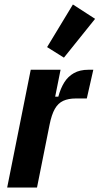

<svg xmlns="http://www.w3.org/2000/svg" viewBox="-20 -836 444 856"><path d="M145 0H12L117 -525H250L226 -405H240Q250 -442 266.5 -468.5Q283 -495 309.5 -510Q336 -525 374 -525H396L367 -397H318Q285 -397 262 -386.5Q239 -376 224.5 -350.5Q210 -325 201 -280ZM404 -752 265 -579 190 -626 305 -816Z"/></svg>

Font: IBM Plex Sans Condensed
Style: Bold Italic
Weight: 700
Width: 3
Italic angle: -11.31°
Designer: Mike Abbink, Paul van der Laan, Pieter van Rosmalen
Foundry: Bold Monday
Version: Version 3.201